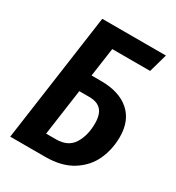

<svg xmlns="http://www.w3.org/2000/svg" viewBox="-168 -794 821 896"><g transform="rotate(30 243.0 -345.5)"><path d="M467 -254Q467 -188 441 -130.5Q415 -73 357.5 -36.5Q300 0 211 0H23L120 -691H463L435 -592H231L209 -437H260Q358 -437 412.5 -389.5Q467 -342 467 -254ZM335 -251Q335 -299 314 -322Q293 -345 250 -345H196L161 -96H214Q279 -96 307 -141Q335 -186 335 -251Z"/></g></svg>

Font: Fira Sans Extra Condensed Medium
Style: Italic
Weight: 500
Width: 3
Italic angle: -8°
Designer: Carrois Corporate & Edenspiekermann AG
Foundry: Carrois Corporate GbR & Edenspiekermann AG
Version: Version 4.203